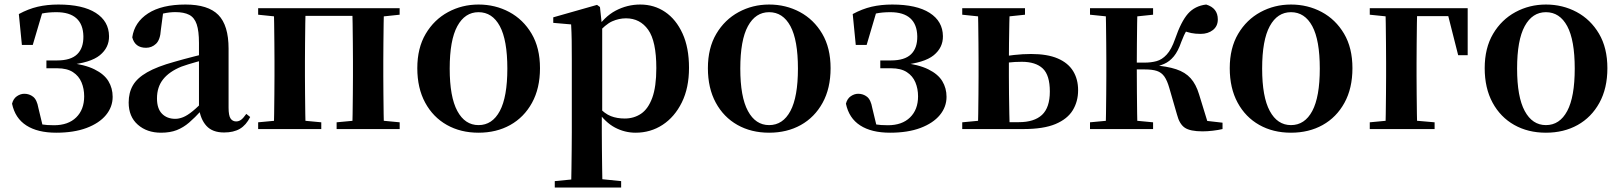

<svg xmlns="http://www.w3.org/2000/svg" viewBox="-20 -572 7184 851"><path d="M229.1 16.2Q146.7 16.2 96.8 -16Q46.8 -48.1 33.4 -112.4Q39.1 -134.9 55 -145.6Q70.9 -156.4 87.8 -156.4Q109.8 -156.4 126.8 -143.2Q143.7 -130.1 150.1 -93.6L171.7 -3.9L115 -34.8Q143.1 -24.4 165.1 -20.6Q187 -16.9 219.4 -16.9Q282.2 -16.9 317.6 -51.5Q353.1 -86.1 353.1 -145.1Q353.1 -178.6 341.3 -207Q329.5 -235.3 303.2 -252.4Q277 -269.4 233.9 -269.4H185.7V-304.1H233.1Q293.9 -304.1 322.2 -331.7Q350.4 -359.2 349.6 -411.2Q348.6 -464.1 318.6 -491Q288.6 -518 230.1 -518Q193.9 -518 166 -512Q138.1 -505.9 109.5 -491L169.3 -522L125.2 -372.8H77L63.5 -509.7Q105.4 -532.4 147.3 -542.2Q189.3 -551.9 238.9 -551.9Q346.5 -551.9 404.5 -514.9Q462.6 -477.8 463.3 -411.7Q464 -361.1 422.6 -327.2Q381.2 -293.2 280 -283.6L281.3 -294.5Q355.3 -286.1 398.6 -264.7Q441.9 -243.3 460.6 -212.2Q479.3 -181.1 479.3 -142.8Q479.3 -98 449.6 -62Q419.9 -26.1 363.8 -4.9Q307.7 16.2 229.1 16.2Z M693.6 16.2Q631.2 16.2 590.8 -19.4Q550.3 -54.9 550.3 -117.6Q550.3 -161.2 569 -193.6Q587.7 -226.1 632.1 -251.5Q676.6 -277 752.4 -297.9Q791.8 -309.4 841.4 -322Q891 -334.6 931 -344.4V-318.9Q891 -308.9 851 -297.6Q810.9 -286.4 784.1 -276.7Q730.3 -254.9 703.1 -220.6Q675.8 -186.4 675.8 -135.9Q675.8 -90.4 698.1 -67.9Q720.3 -45.3 757 -45.3Q773.3 -45.3 791.7 -52.6Q810.1 -59.9 834.4 -79.7Q858.8 -99.4 892.3 -135.5L907.8 -82.4H872.7Q843.6 -50.6 818.2 -28.7Q792.7 -6.8 763.4 4.7Q734 16.2 693.6 16.2ZM973.1 15.2Q921.6 15.2 894.9 -14.2Q868.2 -43.6 861.9 -94V-96.5V-381.4Q861.9 -434.7 851.8 -464.5Q841.7 -494.3 818.6 -506.3Q795.5 -518.3 757 -518.3Q731.4 -518.3 704.3 -512.2Q677.2 -506.1 640.8 -491.2L703.1 -516.3L692.9 -439.2Q690.3 -395.9 671.6 -378Q652.8 -360.2 627.3 -360.2Q578.1 -360.2 566.2 -406.5Q575.9 -473.5 636.4 -512.7Q696.9 -551.9 802.1 -551.9Q902.4 -551.9 947.7 -505.9Q993.1 -459.8 993.1 -356.2V-94.8Q993.1 -60.3 1001.8 -47Q1010.6 -33.8 1026.7 -33.8Q1038.3 -33.8 1048.3 -40.9Q1058.3 -48.1 1071.7 -67.2L1088.9 -53.4Q1071 -17.5 1043.2 -1.1Q1015.4 15.2 973.1 15.2Z M1192.9 0Q1194.6 -25.5 1195.1 -67.5Q1195.6 -109.6 1196.1 -154.8Q1196.6 -200 1196.6 -234.8V-301.2Q1196.6 -335.7 1196.1 -381.1Q1195.6 -426.5 1195.1 -468.7Q1194.6 -511 1192.9 -535.7H1334.6Q1333.6 -510.7 1333.1 -468.5Q1332.6 -426.3 1332.1 -381Q1331.6 -335.6 1331.6 -301.2V-234.8Q1331.6 -200 1332.1 -154.8Q1332.6 -109.6 1333.1 -67.5Q1333.6 -25.5 1334.6 0ZM1541.4 0Q1542.4 -25.5 1542.9 -67.5Q1543.4 -109.6 1543.9 -154.8Q1544.4 -200 1544.4 -234.8V-301.2Q1544.4 -335.6 1543.9 -381Q1543.4 -426.3 1542.9 -468.5Q1542.4 -510.7 1541.4 -535.7H1681.9Q1680.9 -510.7 1680.4 -468.5Q1679.9 -426.3 1679.4 -381Q1678.9 -335.6 1678.9 -301.2V-234.8Q1678.9 -200 1679.4 -154.8Q1679.9 -109.6 1680.4 -67.5Q1680.9 -25.5 1681.9 0ZM1124.2 0V-29.9L1234 -40.2H1295.6L1404 -29.9V0ZM1472 0V-29.9L1581.5 -40.2H1644.1L1751.5 -29.9V0ZM1124.2 -506.8V-535.7H1263.9V-495.5H1234ZM1612.4 -495.5V-535.7H1751.3V-506.8L1644.1 -495.5ZM1263.9 -501.8V-535.7H1612.4V-501.8Z M2101 16.2Q2021.7 16.2 1960.5 -18.3Q1899.3 -52.8 1864.5 -117Q1829.6 -181.2 1829.6 -269.8Q1829.6 -359.1 1866.8 -422Q1904 -484.9 1965.9 -518.4Q2027.8 -551.9 2101 -551.9Q2175.1 -551.9 2237.1 -518.8Q2299 -485.6 2336.2 -422.7Q2373.4 -359.8 2373.4 -269.8Q2373.4 -180.5 2338 -116.3Q2302.6 -52 2241.4 -17.9Q2180.2 16.2 2101 16.2ZM2101 -17.5Q2162 -17.5 2195.4 -80.1Q2228.7 -142.6 2228.7 -268.1Q2228.7 -394.2 2195.4 -456.1Q2162 -518 2101 -518Q2040.7 -518 2007 -456.1Q1973.2 -394.2 1973.2 -268.1Q1973.2 -142.6 2007 -80.1Q2040.7 -17.5 2101 -17.5Z M2438.9 259.3V230.8L2548 220.1H2627.4L2733.1 230.8V259.3ZM2511.4 259.3Q2512.4 217.3 2512.9 174.2Q2513.4 131 2513.9 89.9Q2514.4 48.8 2514.4 13.8V-308.7Q2514.4 -358.5 2513.9 -393Q2513.4 -427.5 2511.4 -463.8L2432.2 -470.7V-495.2L2626.2 -550.4L2639.2 -540.9L2647.8 -460.8L2649.1 -455V-75.6L2647.4 -63V13Q2647.4 47.8 2647.9 89.3Q2648.4 130.8 2648.9 174Q2649.4 217.3 2650.4 259.3ZM2797.1 16.2Q2749 16.2 2705.7 -6.7Q2662.4 -29.6 2626.3 -82.3H2614.1L2632.6 -97.8Q2660.5 -67.8 2687.5 -57.3Q2714.6 -46.7 2749.1 -46.7Q2789.7 -46.7 2821.3 -67.9Q2852.8 -89.1 2870.9 -138.2Q2889 -187.4 2889 -270.1Q2889 -389.4 2852.9 -440.1Q2816.8 -490.8 2754.6 -490.8Q2723.3 -490.8 2693.4 -477.5Q2663.5 -464.2 2626 -421.1L2611.1 -437.5H2619.5Q2657.3 -497.6 2708.7 -524.8Q2760.1 -551.9 2817.6 -551.9Q2879.4 -551.9 2927.9 -519.1Q2976.5 -486.2 3005.2 -423.5Q3033.9 -360.9 3033.9 -271.4Q3033.9 -182.3 3002 -117.9Q2970.1 -53.5 2916.7 -18.6Q2863.3 16.2 2797.1 16.2Z M3389 16.2Q3309.7 16.2 3248.5 -18.3Q3187.3 -52.8 3152.5 -117Q3117.6 -181.2 3117.6 -269.8Q3117.6 -359.1 3154.8 -422Q3192 -484.9 3253.9 -518.4Q3315.8 -551.9 3389 -551.9Q3463.1 -551.9 3525.1 -518.8Q3587 -485.6 3624.2 -422.7Q3661.4 -359.8 3661.4 -269.8Q3661.4 -180.5 3626 -116.3Q3590.6 -52 3529.4 -17.9Q3468.2 16.2 3389 16.2ZM3389 -17.5Q3450 -17.5 3483.4 -80.1Q3516.7 -142.6 3516.7 -268.1Q3516.7 -394.2 3483.4 -456.1Q3450 -518 3389 -518Q3328.7 -518 3295 -456.1Q3261.2 -394.2 3261.2 -268.1Q3261.2 -142.6 3295 -80.1Q3328.7 -17.5 3389 -17.5Z M3925.1 16.2Q3842.7 16.2 3792.8 -16Q3742.8 -48.1 3729.4 -112.4Q3735.1 -134.9 3751 -145.6Q3766.9 -156.4 3783.8 -156.4Q3805.8 -156.4 3822.8 -143.2Q3839.7 -130.1 3846.1 -93.6L3867.7 -3.9L3811 -34.8Q3839.1 -24.4 3861.1 -20.6Q3883 -16.9 3915.4 -16.9Q3978.2 -16.9 4013.6 -51.5Q4049.1 -86.1 4049.1 -145.1Q4049.1 -178.6 4037.3 -207Q4025.5 -235.3 3999.2 -252.4Q3973 -269.4 3929.9 -269.4H3881.7V-304.1H3929.1Q3989.9 -304.1 4018.2 -331.7Q4046.4 -359.2 4045.6 -411.2Q4044.6 -464.1 4014.6 -491Q3984.6 -518 3926.1 -518Q3889.9 -518 3862 -512Q3834.1 -505.9 3805.5 -491L3865.3 -522L3821.2 -372.8H3773L3759.5 -509.7Q3801.4 -532.4 3843.3 -542.2Q3885.3 -551.9 3934.9 -551.9Q4042.5 -551.9 4100.5 -514.9Q4158.6 -477.8 4159.3 -411.7Q4160 -361.1 4118.6 -327.2Q4077.2 -293.2 3976 -283.6L3977.3 -294.5Q4051.3 -286.1 4094.6 -264.7Q4137.9 -243.3 4156.6 -212.2Q4175.3 -181.1 4175.3 -142.8Q4175.3 -98 4145.6 -62Q4115.9 -26.1 4059.8 -4.9Q4003.7 16.2 3925.1 16.2Z M4384.5 0V-30.5H4495.5Q4563.9 -30.5 4598.6 -62.9Q4633.2 -95.4 4633.2 -166.5Q4633.2 -238.7 4601.9 -268.4Q4570.5 -298.1 4508.8 -298.1Q4477.6 -298.1 4450.6 -294.9Q4423.5 -291.8 4396.4 -285.8V-316.8Q4435 -324 4474.2 -328.3Q4513.4 -332.7 4550.1 -332.7Q4622.3 -332.7 4668.2 -312.9Q4714.1 -293.2 4736.3 -257.1Q4758.5 -221 4758.5 -172.1Q4758.5 -122.3 4734.8 -83.4Q4711.1 -44.5 4658.2 -22.2Q4605.2 0 4515.9 0ZM4314.3 0Q4315.3 -25.5 4315.8 -67.4Q4316.3 -109.4 4316.8 -154.7Q4317.3 -200 4317.3 -234.8V-301.2Q4317.3 -335.7 4316.8 -381Q4316.3 -426.4 4315.8 -468.7Q4315.3 -511 4314.3 -535.7H4455.4Q4454.4 -511 4453.6 -468.7Q4452.7 -426.4 4452.2 -381Q4451.7 -335.7 4451.7 -301V-234.8Q4451.7 -200 4452.2 -154.7Q4452.7 -109.4 4453.6 -67.4Q4454.4 -25.5 4455.4 0ZM4244.9 -506.8V-535.7H4523.1V-506.8L4415.9 -495.5H4353.3ZM4244.9 0V-29.9L4353.3 -40.2H4386V0Z M4811.2 0V-29.9L4921 -40.2H4982.6L5090.8 -29.9V0ZM4811.2 -506.8V-535.7H5090.8V-506.8L4982.6 -495.5H4921ZM4879.9 0Q4881.6 -25.5 4882.1 -67.4Q4882.6 -109.4 4883.1 -154.7Q4883.6 -200 4883.6 -234.8V-301.2Q4883.6 -335.7 4883.1 -381Q4882.6 -426.4 4882.1 -468.7Q4881.6 -511 4879.9 -535.7H5021.6Q5020.6 -511 5020.1 -468.2Q5019.6 -425.4 5019.1 -377.7Q5018.6 -330 5018.6 -289.8V-269.3Q5018.6 -217.7 5019.1 -164.9Q5019.6 -112.1 5020.1 -68.8Q5020.6 -25.5 5021.6 0ZM5196.8 -64.1 5162.9 -181.4Q5153.5 -214.7 5140.8 -232.8Q5128 -250.9 5107.6 -257.6Q5087.3 -264.3 5053.4 -264.3H4950.9V-294.5H5053.8Q5081.9 -294.5 5106 -301Q5130.1 -307.4 5151 -329.9Q5172 -352.3 5188.3 -399.3Q5215 -476.8 5245.5 -511.4Q5276 -545.9 5326.1 -551.9Q5377.7 -536.4 5377.7 -485.9Q5377.7 -456 5356 -438.9Q5334.2 -421.8 5301.7 -421.8Q5277.5 -421.8 5259.8 -425.6Q5242.1 -429.3 5222 -436.9L5272.8 -479.7Q5251.6 -455.6 5239.7 -437.1Q5227.8 -418.5 5216 -386.8Q5201.7 -345.1 5182.8 -322.2Q5163.8 -299.2 5139.9 -288.8Q5115.9 -278.3 5086.2 -273.1L5088.4 -283.3Q5152.6 -278.6 5193.1 -265.1Q5233.6 -251.7 5257.3 -225.1Q5281.1 -198.6 5294.6 -153.9L5338.3 -11.8L5243.7 -46L5398.6 -28.2V0Q5379.7 4.5 5355.6 7.3Q5331.5 10.2 5310.2 10.2Q5255.1 10.2 5231.3 -6Q5207.5 -22.2 5196.8 -64.1Z M5702 16.2Q5622.7 16.2 5561.5 -18.3Q5500.3 -52.8 5465.5 -117Q5430.6 -181.2 5430.6 -269.8Q5430.6 -359.1 5467.8 -422Q5505 -484.9 5566.9 -518.4Q5628.8 -551.9 5702 -551.9Q5776.1 -551.9 5838.1 -518.8Q5900 -485.6 5937.2 -422.7Q5974.4 -359.8 5974.4 -269.8Q5974.4 -180.5 5939 -116.3Q5903.6 -52 5842.4 -17.9Q5781.2 16.2 5702 16.2ZM5702 -17.5Q5763 -17.5 5796.4 -80.1Q5829.7 -142.6 5829.7 -268.1Q5829.7 -394.2 5796.4 -456.1Q5763 -518 5702 -518Q5641.7 -518 5608 -456.1Q5574.2 -394.2 5574.2 -268.1Q5574.2 -142.6 5608 -80.1Q5641.7 -17.5 5702 -17.5Z M6119.9 0Q6121.6 -25.5 6122.1 -67.4Q6122.6 -109.4 6123.1 -154.7Q6123.6 -200 6123.6 -234.8V-292.5Q6123.6 -331.7 6123.1 -378.5Q6122.6 -425.4 6122.1 -468.2Q6121.6 -511 6119.9 -535.7H6261.6Q6260.6 -511 6260.1 -468.2Q6259.6 -425.4 6259.1 -378.5Q6258.6 -331.7 6258.6 -292.5V-234.8Q6258.6 -200 6259.1 -154.7Q6259.6 -109.4 6260.1 -67.4Q6260.6 -25.5 6261.6 0ZM6190.9 -500.4V-535.7H6485.2L6485.2 -327.4H6443L6392.4 -527.4L6427 -500.4ZM6051.2 0V-29.9L6159.7 -40.2H6221.3L6338.6 -29.9V0ZM6051.2 -506.8V-535.7H6190.9V-495.5H6161Z M6832 16.2Q6752.7 16.2 6691.5 -18.3Q6630.3 -52.8 6595.5 -117Q6560.6 -181.2 6560.6 -269.8Q6560.6 -359.1 6597.8 -422Q6635 -484.9 6696.9 -518.4Q6758.8 -551.9 6832 -551.9Q6906.1 -551.9 6968.1 -518.8Q7030 -485.6 7067.2 -422.7Q7104.4 -359.8 7104.4 -269.8Q7104.4 -180.5 7069 -116.3Q7033.6 -52 6972.4 -17.9Q6911.2 16.2 6832 16.2ZM6832 -17.5Q6893 -17.5 6926.4 -80.1Q6959.7 -142.6 6959.7 -268.1Q6959.7 -394.2 6926.4 -456.1Q6893 -518 6832 -518Q6771.7 -518 6738 -456.1Q6704.2 -394.2 6704.2 -268.1Q6704.2 -142.6 6738 -80.1Q6771.7 -17.5 6832 -17.5Z"/></svg>

Font: Noto Serif HK
Style: Regular
Weight: 200
Designer: Ryoko NISHIZUKA 西塚涼子 (kana & ideographs); Frank Grießhammer (Latin, Greek & Cyrillic); Wenlong ZHANG 张文龙 (bopomofo); San
Foundry: Adobe
Version: Version 2.001;hotconv 1.1.0;makeotfexe 2.6.0